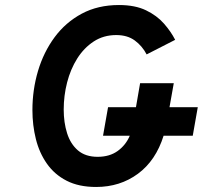

<svg xmlns="http://www.w3.org/2000/svg" viewBox="-20 -732 807 764"><path d="M362.5 12Q293.5 12 245.2 -12.8Q197 -37.5 166.8 -80.5Q136.5 -123.5 122.8 -178.5Q109 -233.5 109 -294Q109 -374.5 131.2 -449.5Q153.5 -524.5 197.2 -583.8Q241 -643 305.2 -677.5Q369.5 -712 453.5 -712Q517.5 -712 561 -691Q604.5 -670 632.5 -638Q660.5 -606 677 -573.5L563.5 -515.5Q546 -549 516.5 -570.8Q487 -592.5 442.5 -592.5Q392 -592.5 353 -567Q314 -541.5 287.2 -499Q260.5 -456.5 247 -403.8Q233.5 -351 233.5 -296Q233.5 -244.5 247 -201.8Q260.5 -159 290.2 -133.5Q320 -108 368.5 -108Q416 -108 448.2 -131.2Q480.5 -154.5 496.5 -192H390L410 -305.5H521L537.5 -401H671.5L654.5 -305.5H767L747 -192H631Q600 -93 528.8 -40.5Q457.5 12 362.5 12Z"/></svg>

Font: Overpass
Style: Bold Italic
Weight: 700
Italic angle: -10°
Designer: Delve Withrington, Dave Bailey, Thomas Jockin
Foundry: Delve Fonts LLC
Version: Version 4.000; ttfautohint (v1.8.3)